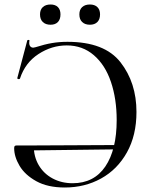

<svg xmlns="http://www.w3.org/2000/svg" viewBox="-20 -822 680 854"><path d="M43 -163Q43 -170 45.5 -172.5Q48 -175 54 -175H130Q130 -125 152.5 -87Q175 -49 214.5 -28Q254 -7 303 -7Q398 -7 448.5 -81.5Q499 -156 499 -288Q499 -382 473.5 -457.5Q448 -533 397.5 -576.5Q347 -620 277 -620Q210 -620 151 -581.5Q92 -543 69 -473Q68 -470 64 -470Q61 -470 58.5 -471.5Q56 -473 57 -475L101 -641Q102 -645 107 -644.5Q112 -644 111 -640Q110 -637 110 -631Q110 -621 115 -615.5Q120 -610 128 -610Q130 -610 138 -612Q179 -625 211.5 -630.5Q244 -636 280 -636Q445 -636 516 -545Q587 -454 587 -324Q587 -220 544.5 -144Q502 -68 429.5 -28Q357 12 268 12Q192 12 141.5 -16Q91 -44 67 -84.5Q43 -125 43 -163ZM524 -158 119 -153V-175L523 -177ZM158 -758Q158 -779 170.5 -790.5Q183 -802 205 -802Q226 -802 237.5 -790.5Q249 -779 249 -758Q249 -736 237.5 -724Q226 -712 205 -712Q183 -712 170.5 -724Q158 -736 158 -758ZM333 -758Q333 -779 345.5 -790.5Q358 -802 380 -802Q401 -802 413 -790.5Q425 -779 425 -758Q425 -736 413 -724Q401 -712 380 -712Q358 -712 345.5 -724Q333 -736 333 -758Z"/></svg>

Font: Cormorant Infant Medium
Style: Regular
Weight: 500
Designer: Christian Thalmann (Catharsis Fonts)
Foundry: Catharsis Fonts
Version: Version 4.000